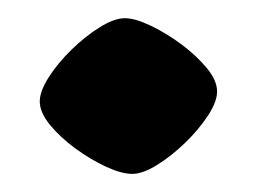

<svg xmlns="http://www.w3.org/2000/svg" viewBox="-20 -452 287 212"><path d="M126 -260Q114.3 -260 97.1 -267.9Q80 -275.8 63.2 -288.1Q46.4 -300.4 35.1 -314.2Q23.9 -328 23.9 -339.9Q23.9 -351.1 33.8 -366.7Q43.8 -382.4 58.9 -397.1Q74.1 -411.9 90.1 -421.9Q106.1 -431.9 117.9 -431.9Q129 -431.9 146.1 -423.8Q163.2 -415.7 180.1 -403.2Q196.9 -390.7 208.3 -376.9Q219.7 -363.1 219.7 -351Q219.7 -339.7 209.6 -324.3Q199.5 -308.9 184.2 -294.1Q168.9 -279.4 153.2 -269.7Q137.5 -260 126 -260Z"/></svg>

Font: Ancizar Serif Light
Style: Regular
Weight: 300
Designer: Cesar Puertas, Viviana Monsalve, Julian Moncada, Julian Prieto, Jose Castro, Felipe Aragon, Mariel Hernandez, Sara Alarc
Version: Version 8.100